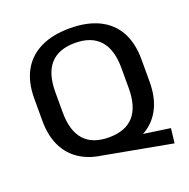

<svg xmlns="http://www.w3.org/2000/svg" viewBox="-137 -840 1029 1048"><g transform="rotate(-20 377.0 -316.0)"><path d="M284 0 324 -64 711 -8 701 77ZM377 9Q277 9 207.5 -25Q138 -59 101.5 -125Q65 -191 65 -285V-415Q65 -510 101.5 -575.5Q138 -641 207.5 -675Q277 -709 377 -709Q477 -709 546.5 -675Q616 -641 652 -575.5Q688 -510 688 -415V-285Q688 -191 652 -125Q616 -59 546.5 -25Q477 9 377 9ZM377 -76Q473 -76 521 -130Q569 -184 569 -292V-408Q569 -516 520.5 -570Q472 -624 377 -624Q281 -624 233 -570Q185 -516 185 -408V-292Q185 -184 233 -130Q281 -76 377 -76Z"/></g></svg>

Font: Pathway Extreme 72pt SemiBold
Style: Regular
Weight: 600
Designer: Eduardo Rodriguez Tunni
Foundry: Eduardo Rodriguez Tunni
Version: Version 1.001;gftools[0.9.26]